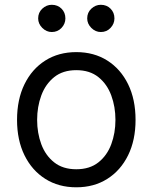

<svg xmlns="http://www.w3.org/2000/svg" viewBox="-20 -770 637 801"><path d="M298.3 11.4Q224.4 11.4 168.9 -23.8Q113.3 -58.9 82.2 -122.2Q51.1 -185.4 51.1 -269.9Q51.1 -355.1 82.2 -418.7Q113.3 -482.2 168.9 -517.4Q224.4 -552.6 298.3 -552.6Q372.2 -552.6 427.7 -517.4Q483.3 -482.2 514.4 -418.7Q545.5 -355.1 545.5 -269.9Q545.5 -185.4 514.4 -122.2Q483.3 -58.9 427.7 -23.8Q372.2 11.4 298.3 11.4ZM298.3 -63.9Q354.4 -63.9 390.6 -92.7Q426.8 -121.4 444.2 -168.3Q461.6 -215.2 461.6 -269.9Q461.6 -324.6 444.2 -371.8Q426.8 -419 390.6 -448.2Q354.4 -477.3 298.3 -477.3Q242.2 -477.3 206 -448.2Q169.7 -419 152.3 -371.8Q134.9 -324.6 134.9 -269.9Q134.9 -215.2 152.3 -168.3Q169.7 -121.4 206 -92.7Q242.2 -63.9 298.3 -63.9ZM196 -636.4Q173.7 -636.4 156.4 -653.6Q139.2 -670.8 139.2 -693.2Q139.2 -717.7 156.4 -733.8Q173.7 -750 196 -750Q220.5 -750 236.7 -733.8Q252.8 -717.7 252.8 -693.2Q252.8 -670.8 236.7 -653.6Q220.5 -636.4 196 -636.4ZM400.6 -636.4Q378.2 -636.4 361 -653.6Q343.8 -670.8 343.8 -693.2Q343.8 -717.7 361 -733.8Q378.2 -750 400.6 -750Q425.1 -750 441.2 -733.8Q457.4 -717.7 457.4 -693.2Q457.4 -670.8 441.2 -653.6Q425.1 -636.4 400.6 -636.4Z"/></svg>

Font: InterMG
Style: Regular
Weight: 400
Designer: Rasmus Andersson
Foundry: rsms
Version: Version 3.019;December 26, 2023;FontCreator 15.0.0.2955 64-b